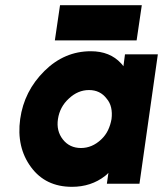

<svg xmlns="http://www.w3.org/2000/svg" viewBox="-20 -710 630 742"><path d="M192 -554H508L528 -690H212ZM463 -500 457 -454Q455 -457 452.5 -460Q450 -463 448 -465Q405 -512 331 -512Q229 -512 152 -436Q73 -358 58 -250Q43 -141 100 -64Q156 12 258 12Q332 12 386 -30Q390 -33 393 -36Q396 -39 399 -42L393 0H519L590 -500ZM324 -362Q367 -362 392 -329Q405 -314 409.5 -294Q414 -274 411 -250Q407 -227 397.5 -207Q388 -187 371 -171Q336 -138 293 -138Q249 -138 223 -171Q197 -204 204 -250Q211 -297 246 -329Q281 -362 324 -362Z"/></svg>

Font: Unageo
Style: ExtraBold-Italic
Weight: 800
Designer: Richard Sepsi
Foundry: Richard Sepsi
Version: Version 2.000